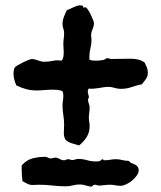

<svg xmlns="http://www.w3.org/2000/svg" viewBox="-20 -626 596 709"><path d="M525.9 -357.9Q525.9 -344.2 519 -334.5Q512.2 -324.7 503.9 -314.9Q484.4 -311 465.8 -304.4Q447.3 -297.9 426.8 -297.9Q414.1 -297.9 403.1 -301.5Q392.1 -305.2 379.9 -305.2Q371.1 -305.2 362.1 -303.7Q353 -302.2 344 -300.8Q335 -299.3 325.9 -298.6Q316.9 -297.9 308.1 -298.8Q305.7 -296.4 304.9 -293.9Q304.2 -291.5 304.2 -289.1Q304.2 -282.7 306.2 -277.3Q308.1 -272 308.1 -266.1Q308.1 -264.6 306.6 -262.7Q305.2 -260.7 305.2 -256.8Q305.2 -250 308.1 -243.2Q311 -236.3 311 -229Q311 -219.2 309.6 -210.2Q308.1 -201.2 308.1 -191.9Q308.1 -183.6 309.6 -176Q311 -168.5 311 -160.2Q311 -137.2 300 -119.9Q289.1 -102.5 272 -88.9Q259.3 -92.8 245.1 -96.9Q231 -101.1 221.2 -110.8Q214.8 -123.5 215.8 -137.9Q216.8 -152.3 216.8 -165Q216.8 -183.1 213.9 -200.9Q210.9 -218.8 210.9 -236.8Q210.9 -246.1 212.4 -254.4Q213.9 -262.7 213.9 -272Q213.9 -281.7 210.9 -289.1Q202.6 -293 193.8 -293.9Q185.1 -294.9 175.8 -294.9Q160.2 -294.9 145 -293.5Q129.9 -292 115.2 -292Q94.7 -292 76.4 -296.9Q58.1 -301.8 40 -311Q35.6 -321.8 32.7 -332.8Q29.8 -343.8 29.8 -355Q29.8 -358.9 30.8 -365.5Q31.7 -372.1 34.2 -376Q36.1 -379.4 44.9 -384.8Q53.7 -390.1 64.2 -395.3Q74.7 -400.4 84.5 -404.3Q94.2 -408.2 98.1 -408.2Q103.5 -408.2 108.9 -406.5Q114.3 -404.8 119.6 -403.1Q125 -401.4 130.6 -399.7Q136.2 -397.9 142.1 -397.9Q158.7 -397.9 175 -401.4Q191.4 -404.8 208 -401.9Q212.4 -408.2 213.9 -416Q215.3 -423.8 215.3 -431.9Q215.3 -439.9 214.6 -448.2Q213.9 -456.5 213.9 -463.9Q213.9 -473.6 215.3 -483.4Q216.8 -493.2 216.8 -502.9Q216.8 -512.2 213.9 -520.3Q210.9 -528.3 210.9 -538.1Q210.9 -550.3 216.3 -564.5Q221.7 -578.6 227.1 -588.9Q232.9 -590.3 238.8 -593.3Q244.6 -596.2 250.7 -598.9Q256.8 -601.6 262.7 -603.8Q268.6 -606 273.9 -606Q276.9 -606 279.8 -606Q282.7 -606 285.2 -605L288.1 -598.1Q290.5 -598.1 292.5 -598.6Q294.4 -599.1 295.9 -599.1Q298.8 -599.1 304.2 -591.1Q309.6 -583 314.7 -572.8Q319.8 -562.5 323.5 -553Q327.1 -543.5 327.1 -540Q327.1 -530.3 322.8 -520.8Q318.4 -511.2 316.9 -502Q315.9 -496.1 316.9 -490Q317.9 -483.9 317.9 -478Q317.9 -462.9 314 -447.8Q310.1 -432.6 310.1 -417Q310.1 -414.1 310.1 -411.1Q310.1 -408.2 311 -404.8Q316.4 -403.3 322 -402.6Q327.6 -401.9 333 -401.9Q348.1 -401.9 362.8 -404.8Q366.2 -405.8 369.4 -408.4Q372.6 -411.1 375 -411.1Q379.4 -411.1 383.5 -409.7Q387.7 -408.2 392.1 -408.2Q409.2 -408.2 427 -408.7Q444.8 -409.2 462.9 -409.2Q476.6 -409.2 489.7 -406.2Q502.9 -403.3 514.2 -395Q518.6 -385.7 522.2 -377.4Q525.9 -369.1 525.9 -357.9ZM492.2 2.9Q492.2 12.2 485.1 22.2Q478 32.2 467.8 40.8Q457.5 49.3 445.8 54.7Q434.1 60.1 424.8 60.1Q415 60.1 405.5 58.1Q396 56.2 386.2 56.2Q375.5 56.2 365.5 57.6Q355.5 59.1 345.2 59.1Q341.3 59.1 337.6 57.6Q334 56.2 330.1 56.2Q324.7 56.2 322.8 59.6Q320.8 63 317.9 63Q309.6 63 297.9 59.1Q286.1 55.2 274.9 55.2Q261.2 55.2 249 58.6Q236.8 62 223.1 62Q198.7 62 174.3 59.1Q149.9 56.2 125 56.2Q119.1 56.2 113 56.6Q106.9 57.1 101.1 57.1Q89.8 57.1 81.1 52.7Q72.3 48.3 63 43Q60.1 20.5 60.1 -1V-15.1Q77.1 -34.7 99.1 -40.8Q121.1 -46.9 147 -46.9Q152.3 -46.9 157 -43.9Q161.6 -41 167 -41Q171.4 -41 175.5 -42.5Q179.7 -43.9 184.1 -43.9Q191.4 -43.9 200 -39.1Q208.5 -34.2 216.8 -34.2Q220.7 -34.2 223.9 -36.1Q227.1 -38.1 231 -38.1Q235.4 -38.1 239.3 -36.6Q243.2 -35.2 247.1 -35.2Q252.9 -35.2 258.1 -37.1Q263.2 -39.1 269 -39.1Q286.1 -39.1 301.8 -34.4Q317.4 -29.8 334 -29.8Q342.3 -29.8 346.7 -30.8Q351.1 -31.7 356.9 -38.1Q359.9 -38.1 361.8 -36.1Q363.8 -34.2 367.2 -34.2Q377 -34.2 387.2 -36.1Q397.5 -38.1 408.2 -38.1Q419.9 -38.1 430.4 -35.2Q440.9 -32.2 453.1 -32.2L457 -30.8L462.9 -24.9Q468.3 -22.5 473.4 -20.5Q478.5 -18.6 482.7 -15.6Q486.8 -12.7 489.5 -8.3Q492.2 -3.9 492.2 2.9Z"/></svg>

Font: Margarine
Style: Regular
Weight: 400
Designer: Astigmatic (AOETI)
Foundry: Astigmatic (AOETI)
Version: Version 1.000